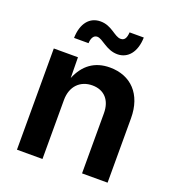

<svg xmlns="http://www.w3.org/2000/svg" viewBox="-136 -865 891 973"><g transform="rotate(20 309.0 -378.0)"><path d="M202.1 -317.9C202.1 -393.1 248.5 -437 313 -437C377 -437 415.5 -394.5 415.5 -324.2V0H553.2V-347.2C553.2 -476.6 479 -552.7 365.7 -552.7C283.7 -552.7 228 -511.2 196.3 -434.6L194.8 -545.9H64.5V0H202.1ZM376.5 -628.4C432.6 -628.4 472.2 -674.3 474.1 -753.9H397.5C395.5 -722.7 386.7 -707.5 365.2 -707.5C332 -707.5 302.2 -755.9 241.2 -755.9C182.1 -755.9 144.5 -710 142.6 -631.3H220.7C221.7 -657.7 231.9 -677.2 251.5 -677.2C281.7 -677.2 315.9 -628.4 376.5 -628.4Z"/></g></svg>

Font: Raveo SemiBold
Style: Regular
Weight: 600
Designer: Jakub Foglar, Rasmus Andersson (Inter)
Foundry: Jakubfoglar.com
Version: Version 1.100;Glyphs 3.2.3 (3260)